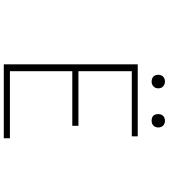

<svg xmlns="http://www.w3.org/2000/svg" viewBox="43 -956 913 1040"><g transform="rotate(90 500.0 -436.5)"><path d="M329.1 0V-725.6H718.8V-693.4H366.2V-404.3H662.1V-371.1H366.2V-33.2H729.5V0ZM422.9 -800.8Q406.2 -800.8 396 -810.1Q385.7 -819.3 385.7 -836.9Q385.7 -853.5 396 -863.3Q406.2 -873 422.9 -873Q437.5 -873 448.2 -863.3Q459 -853.5 459 -836.9Q459 -820.3 448.2 -810.5Q437.5 -800.8 422.9 -800.8ZM634.8 -800.8Q598.6 -800.8 598.6 -836.9Q598.6 -853.5 608.4 -863.3Q618.2 -873 634.8 -873Q650.4 -873 660.6 -863.3Q670.9 -853.5 670.9 -836.9Q670.9 -820.3 660.6 -810.5Q650.4 -800.8 634.8 -800.8Z"/></g></svg>

Font: GenEi Gothic M ExtraLight
Style: Regular
Weight: 200
Designer: o_tamon (Modified); [Source Han Sans]
Ryoko NISHIZUKA  (kana & ideographs); Paul D. Hunt (Latin, Greek & Cyrillic); Wenl
Version: Version 1.1a;Original Version 1.004